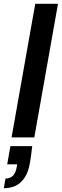

<svg xmlns="http://www.w3.org/2000/svg" viewBox="-55 -725 326 1013"><path d="M6 0 131 -705H251L126 0ZM-35 268 -26 217Q-1 217 13.5 202Q28 187 33 157L36 142H-17L0 46H115Q112 70 109 94.5Q106 119 101 144Q90 202 56 235Q22 268 -35 268Z"/></svg>

Font: DM Sans 36pt SemiBold
Style: Italic
Weight: 600
Italic angle: -10°
Designer: Colophon Foundry, Jonny Pinhorn
Foundry: Colophon Foundry
Version: Version 4.004;gftools[0.9.30]